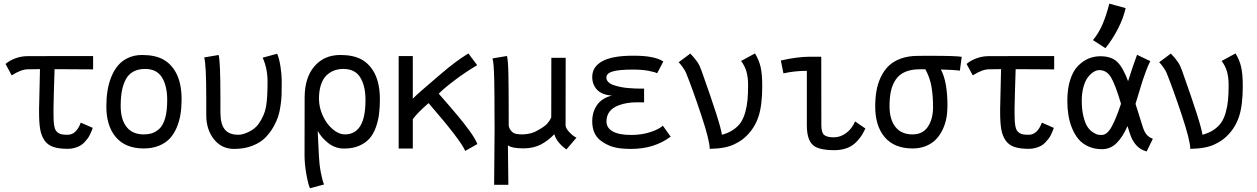

<svg xmlns="http://www.w3.org/2000/svg" viewBox="-20 -800 6769 1034"><path d="M273.4 -498H333Q333 -498 400.9 -498H472.7H481.4V-426.3L333 -427.2H273.9Q271.5 -370.1 270 -300.3Q268.6 -230.5 268.1 -214.8V-195.3Q268.1 -168.9 268.8 -153.1Q269.5 -137.2 272.2 -121.8Q274.9 -106.4 279.8 -98.6Q284.7 -90.8 293.5 -84.5Q302.2 -78.1 314.2 -76.2Q326.2 -74.2 344.2 -74.2Q391.1 -74.2 415 -139.6L479.5 -111.3Q475.6 -101.1 473.9 -96.2Q472.2 -91.3 465.6 -77.4Q459 -63.5 452.9 -55.2Q446.8 -46.9 435.5 -34.7Q424.3 -22.5 412.1 -15.6Q399.9 -8.8 382.6 -3.7Q365.2 1.5 345.2 1.5Q296.9 1.5 266.8 -8.8Q236.8 -19 219.7 -43.9Q202.6 -68.8 196.5 -103.5Q190.4 -138.2 190.4 -193.8V-214.8Q191.4 -238.8 192.6 -308.6Q193.8 -378.4 195.3 -427.7L129.9 -426.8Q93.3 -426.3 43 -394L9.8 -455.6Q29.3 -473.1 61.8 -485.4Q94.2 -497.6 127.4 -497.6Z M752.9 -0.5Q655.3 -1 604 -61.3Q552.7 -121.6 552.7 -226.6Q552.7 -271 558.8 -310.3Q564.9 -349.6 579.3 -385.5Q593.8 -421.4 615.5 -447.3Q637.2 -473.1 670.4 -488.5Q703.6 -503.9 745.1 -503.9Q815.4 -503.9 859.1 -479.7Q902.8 -455.6 929.2 -405.8Q958 -350.1 958 -265.1Q958 -221.2 951.9 -183.8Q945.8 -146.5 931.2 -112.1Q916.5 -77.6 893.8 -53.5Q871.1 -29.3 835.4 -14.9Q799.8 -0.5 753.9 -0.5ZM836.9 -105Q880.4 -146 880.4 -258.8V-267.6Q879.4 -340.8 851.1 -384.8Q822.8 -428.7 761.7 -428.7Q724.6 -428.7 698.5 -414.6Q672.4 -400.4 657.7 -373Q643.1 -345.7 636.5 -310.8Q629.9 -275.9 629.9 -229Q629.9 -156.7 661.6 -116.5Q693.4 -76.2 753.9 -76.2Q781.7 -76.7 800 -83Q818.4 -89.4 836.9 -105Z M1090.8 -178.7Q1090.8 -178.7 1090.8 -268.1Q1090.8 -456.5 1079.6 -490.7L1157.7 -503.9Q1167 -464.8 1167 -279.8Q1167 -279.8 1167 -196.3Q1167 -131.8 1190.4 -103Q1213.9 -74.2 1263.2 -74.2Q1287.6 -74.2 1320.8 -90.3Q1354 -106.4 1373 -133.3Q1403.3 -176.8 1412.1 -222.2Q1420.9 -267.6 1420.9 -360.4Q1420.9 -431.6 1394.5 -489.3L1472.7 -510.7Q1484.4 -482.9 1490.7 -440.4Q1497.1 -397.9 1497.1 -368.2V-362.3V-344.2Q1497.1 -308.6 1496.3 -286.4Q1495.6 -264.2 1490.7 -230Q1485.8 -195.8 1477.3 -170.4Q1468.8 -145 1451.7 -115.2Q1434.6 -85.4 1410.2 -60.1Q1384.8 -33.2 1340.8 -15.6Q1296.9 2 1241.2 2Q1172.9 2 1131.8 -50.5Q1090.8 -103 1090.8 -178.7Z M1620.6 -274.4Q1620.6 -380.9 1672.9 -442.4Q1725.1 -503.9 1813 -503.9Q1883.3 -503.9 1927 -479.7Q1970.7 -455.6 1997.1 -405.8Q2025.9 -350.1 2025.9 -265.1Q2025.9 -220.2 2021 -183.6Q2016.1 -147 2003.2 -111.8Q1990.2 -76.7 1969 -53Q1947.8 -29.3 1913.3 -14.6Q1878.9 0 1833 0H1832Q1786.1 0 1749 -28.6Q1711.9 -57.1 1690.9 -95.2L1697.3 36.6Q1699.2 82.5 1707.3 126.2Q1715.3 169.9 1725.1 193.4L1649.4 213.9Q1638.7 189.9 1629.4 136.2Q1620.1 82.5 1620.1 34.2ZM1948.2 -258.8V-267.6Q1947.3 -340.8 1918.9 -384.8Q1890.6 -428.7 1829.6 -428.7Q1802.2 -428.7 1779.3 -420.2Q1756.3 -411.6 1737.5 -393.3Q1718.8 -375 1708.3 -343Q1697.8 -311 1697.8 -268.1Q1697.8 -222.2 1718 -177.5Q1738.3 -132.8 1771.2 -104.5Q1804.2 -76.2 1838.9 -76.2Q1948.2 -77.6 1948.2 -258.8Z M2342.8 -295.4Q2348.1 -289.6 2369.4 -265.1Q2390.6 -240.7 2403.6 -225.6Q2416.5 -210.4 2438.7 -184.3Q2460.9 -158.2 2476.1 -138.7Q2491.2 -119.1 2507.6 -96.9Q2523.9 -74.7 2534.7 -56.4Q2545.4 -38.1 2550.8 -24.4L2485.4 12.7Q2460.4 -45.9 2288.1 -244.6Q2230 -194.8 2203.1 -158.2V0H2127V-498H2203.1V-268.6Q2223.1 -288.6 2247.3 -309.8Q2271.5 -331.1 2303.2 -357.9Q2335 -384.8 2352.1 -399.9Q2397 -438.5 2431.4 -463.9Q2465.8 -489.3 2483.4 -500Q2501 -510.7 2502.4 -512.2L2549.8 -449.2Q2483.9 -409.7 2426.8 -366.5Q2369.6 -323.2 2342.8 -295.4Z M3030.3 4.9Q2978 -32.7 2965.3 -77.1Q2930.7 -41.5 2892.6 -21.7Q2854.5 -2 2803.7 -1H2799.3Q2735.8 -1 2715.3 -17.6L2717.8 195.3H2641.1L2643.6 -104.5Q2643.1 -133.8 2643.1 -189Q2643.1 -244.1 2642.8 -284.7Q2642.6 -325.2 2641.6 -369.9Q2640.6 -414.6 2638.4 -444.1Q2636.2 -473.6 2632.3 -485.4L2710.4 -498.5Q2713.4 -485.8 2715.3 -461.7Q2717.3 -437.5 2718 -395.8Q2718.8 -354 2719 -321.3Q2719.2 -288.6 2719.5 -223.4Q2719.7 -158.2 2719.7 -122.1Q2723.6 -100.1 2744.1 -85Q2756.3 -76.2 2795.9 -76.2Q2843.3 -78.1 2873.5 -96.7Q2875 -97.7 2885.3 -103.5Q2895.5 -109.4 2899.4 -111.8Q2903.3 -114.3 2912.4 -121.1Q2921.4 -127.9 2926.5 -133.5Q2931.6 -139.2 2938 -148.4Q2944.3 -157.7 2948.7 -168L2949.2 -488.8H3026.4L3025.9 -125Q3025.9 -109.9 3045.7 -88.6Q3065.4 -67.4 3084.5 -58.6Z M3591.8 -64Q3503.4 2 3378.4 2Q3315.9 2 3279.8 -9.3Q3243.7 -20.5 3213.4 -43.9Q3169.4 -78.6 3169.4 -147Q3169.4 -197.8 3195.8 -235.1Q3222.2 -272.5 3275.4 -285.2Q3220.7 -289.1 3195.1 -317.1Q3169.4 -345.2 3169.4 -385.3Q3169.4 -440.4 3223.4 -470.2Q3277.3 -500 3388.2 -500H3395Q3505.4 -500 3552.2 -468.8L3519 -405.3Q3507.8 -412.1 3472.4 -418.7Q3437 -425.3 3389.2 -425.3Q3314 -425.3 3279.8 -415.3Q3245.6 -405.3 3245.6 -382.3Q3245.6 -369.1 3255.6 -358.6Q3265.6 -348.1 3283.7 -342Q3301.8 -335.9 3321 -331.8Q3340.3 -327.6 3364.3 -325.7Q3388.2 -323.7 3404.3 -323.2Q3420.4 -322.8 3437.5 -322.8H3439.9H3448.7V-248.5Q3442.4 -248.5 3429.7 -248.8Q3417 -249 3410.6 -249Q3355 -249 3313.5 -233.4Q3246.1 -208.5 3246.1 -146Q3246.1 -111.3 3279.8 -92.3Q3313.5 -73.2 3378.9 -73.2Q3435.5 -73.2 3481.9 -88.4Q3528.3 -103.5 3549.8 -123Z M3697.8 -511.7Q3724.1 -483.4 3736.3 -465.1Q3748.5 -446.8 3757.8 -419.9Q3861.8 -128.4 3867.7 -74.2Q3902.8 -83.5 3928.2 -100.6Q3953.6 -117.7 3969 -140.1Q3984.4 -162.6 3993.4 -195.1Q4002.4 -227.5 4005.6 -261.2Q4008.8 -294.9 4008.8 -341.3Q4008.8 -383.8 4000 -414.3Q3991.2 -444.8 3971.2 -471.7L4045.9 -512.2Q4067.4 -477.5 4076.2 -439.2Q4085 -400.9 4085 -335.9Q4085 -232.9 4064.7 -171.9Q4044.4 -110.8 3999.5 -67.4Q3984.9 -53.2 3970.7 -43.5Q3956.5 -33.7 3933.3 -22.5Q3910.2 -11.2 3877 -5.1Q3843.8 1 3802.2 1.5Q3802.2 -43 3755.9 -182.1Q3709.5 -321.3 3673.8 -409.7Q3670.9 -417.5 3657.5 -436.8Q3644 -456.1 3634.8 -464.8Z M4344.2 -494.6H4402.8Q4402.8 -494.6 4403.3 -126.5Q4403.3 -85.9 4418.5 -73.2Q4433.6 -60.5 4470.2 -60.5Q4505.4 -60.5 4536.1 -82.8Q4566.9 -105 4585 -146L4640.6 -107.9Q4613.3 -49.3 4574.2 -20.3Q4535.2 8.8 4470.7 8.8Q4404.8 8.8 4370.6 -9.8Q4325.2 -34.7 4325.2 -124.5V-418.5Q4258.3 -418.5 4199.2 -404.8L4185.1 -474.1Q4273.4 -494.6 4344.2 -494.6Z M4963.4 -426.8Q4963.4 -426.8 4952.6 -426.8Q4952.6 -426.8 4932.6 -426.8Q4886.7 -426.8 4854.7 -412.8Q4822.8 -398.9 4804.4 -372.1Q4786.1 -345.2 4778.3 -310.5Q4770.5 -275.9 4770.5 -229Q4770.5 -156.7 4802.2 -116.5Q4834 -76.2 4894.5 -76.2Q4949.7 -76.2 4977.3 -117.9Q5004.9 -159.7 5004.9 -223.1Q5004.9 -282.7 4996.6 -332.3Q4988.3 -381.8 4963.4 -426.8ZM5046.9 -425.8Q5082.5 -360.8 5082.5 -229.5Q5082.5 -193.8 5076.2 -161.4Q5069.8 -128.9 5055.2 -99.4Q5040.5 -69.8 5019.3 -48.1Q4998 -26.4 4966.1 -13.4Q4934.1 -0.5 4894.5 -0.5H4893.6Q4795.9 -1 4744.6 -61.3Q4693.4 -121.6 4693.4 -226.6Q4693.4 -271.5 4700 -309.8Q4706.5 -348.1 4722.9 -383.5Q4739.3 -418.9 4764.4 -443.8Q4789.6 -468.8 4828.9 -483.6Q4868.2 -498.5 4918.5 -499Q4919.4 -499 4944.6 -499.3Q4969.7 -499.5 4990.7 -499.5Q5128.9 -499.5 5159.2 -494.1L5149.4 -419.4Q5120.1 -423.8 5046.9 -425.8Z M5449.2 -498H5508.8Q5508.8 -498 5576.7 -498H5648.4H5657.2V-426.3L5508.8 -427.2H5449.7Q5447.3 -370.1 5445.8 -300.3Q5444.3 -230.5 5443.8 -214.8V-195.3Q5443.8 -168.9 5444.6 -153.1Q5445.3 -137.2 5448 -121.8Q5450.7 -106.4 5455.6 -98.6Q5460.4 -90.8 5469.2 -84.5Q5478 -78.1 5490 -76.2Q5502 -74.2 5520 -74.2Q5566.9 -74.2 5590.8 -139.6L5655.3 -111.3Q5651.4 -101.1 5649.7 -96.2Q5647.9 -91.3 5641.4 -77.4Q5634.8 -63.5 5628.7 -55.2Q5622.6 -46.9 5611.3 -34.7Q5600.1 -22.5 5587.9 -15.6Q5575.7 -8.8 5558.3 -3.7Q5541 1.5 5521 1.5Q5472.7 1.5 5442.6 -8.8Q5412.6 -19 5395.5 -43.9Q5378.4 -68.8 5372.3 -103.5Q5366.2 -138.2 5366.2 -193.8V-214.8Q5367.2 -238.8 5368.4 -308.6Q5369.6 -378.4 5371.1 -427.7L5305.7 -426.8Q5269 -426.3 5218.8 -394L5185.5 -455.6Q5205.1 -473.1 5237.5 -485.4Q5270 -497.6 5303.2 -497.6Z M5866.2 -584Q5898.4 -623.5 5918.2 -670.4Q5938 -717.3 5954.1 -780.3L6042 -756.3Q6030.3 -702.1 6000 -643.8Q5969.7 -585.4 5933.1 -540.5ZM5805.7 -257.3Q5805.7 -206.5 5815.7 -169.2Q5825.7 -131.8 5838.4 -114.3Q5851.1 -96.7 5867.7 -86.4Q5884.3 -76.2 5892.3 -74.7Q5900.4 -73.2 5906.7 -73.2H5913.1Q5941.9 -73.2 5966.1 -116.5Q5990.2 -159.7 6017.1 -241.2Q5987.3 -342.3 5963.9 -382.3Q5940.4 -422.4 5900.4 -422.4Q5885.3 -422.4 5869.4 -412.6Q5853.5 -402.8 5838.9 -384Q5824.2 -365.2 5814.9 -332Q5805.7 -298.8 5805.7 -257.3ZM6095.2 -240.7Q6129.4 -130.9 6135.3 -113.3Q6143.1 -89.8 6154.5 -75.7Q6166 -61.5 6188.5 -52.7L6155.3 15.6Q6088.4 -1 6062.5 -87.9Q6055.7 -110.4 6052.2 -121.1Q6026.4 -62 5993.2 -29.3Q5960 3.4 5915 3.4Q5874 3.4 5841.6 -11.2Q5809.1 -25.9 5788.3 -50.5Q5767.6 -75.2 5753.7 -109.1Q5739.7 -143.1 5733.9 -179.7Q5728 -216.3 5728 -257.3Q5728 -321.8 5743.4 -369.9Q5758.8 -418 5785.2 -444.8Q5811.5 -471.7 5841.8 -484.4Q5872.1 -497.1 5905.8 -497.1Q5964.4 -497.1 5996.1 -467.3Q6027.8 -437.5 6055.2 -362.8Q6083.5 -452.6 6103.5 -504.9L6174.8 -470.7Q6163.6 -449.2 6151.9 -418Q6140.1 -386.7 6133.5 -366Q6127 -345.2 6113.3 -300Q6099.6 -254.9 6095.2 -240.7Z M6285.6 -511.7Q6312 -483.4 6324.2 -465.1Q6336.4 -446.8 6345.7 -419.9Q6449.7 -128.4 6455.6 -74.2Q6490.7 -83.5 6516.1 -100.6Q6541.5 -117.7 6556.9 -140.1Q6572.3 -162.6 6581.3 -195.1Q6590.3 -227.5 6593.5 -261.2Q6596.7 -294.9 6596.7 -341.3Q6596.7 -383.8 6587.9 -414.3Q6579.1 -444.8 6559.1 -471.7L6633.8 -512.2Q6655.3 -477.5 6664.1 -439.2Q6672.9 -400.9 6672.9 -335.9Q6672.9 -232.9 6652.6 -171.9Q6632.3 -110.8 6587.4 -67.4Q6572.8 -53.2 6558.6 -43.5Q6544.4 -33.7 6521.2 -22.5Q6498 -11.2 6464.8 -5.1Q6431.6 1 6390.1 1.5Q6390.1 -43 6343.8 -182.1Q6297.4 -321.3 6261.7 -409.7Q6258.8 -417.5 6245.4 -436.8Q6231.9 -456.1 6222.7 -464.8Z"/></svg>

Font: FantasqueSansM Nerd Font
Style: Regular
Weight: 400
Monospace: yes
Designer: Jany Belluz
Version: Version 1.8.0 ; ttfautohint (v1.8.2);Nerd Fonts 3.4.0